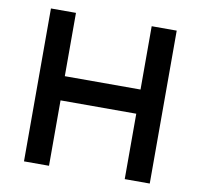

<svg xmlns="http://www.w3.org/2000/svg" viewBox="-79 -794 918 878"><g transform="rotate(10 380.0 -355.0)"><path d="M87.9 -710Q117.2 -710 204.1 -710Q204.1 -636.7 204.1 -416Q292 -416 555.7 -416Q555.7 -489.3 555.7 -710Q585 -710 671.9 -710Q671.9 -532.2 671.9 0Q642.6 0 555.7 0Q555.7 -76.2 555.7 -303.7Q467.8 -303.7 204.1 -303.7Q204.1 -227.5 204.1 0Q174.8 0 87.9 0Q87.9 -177.7 87.9 -710Z"/></g></svg>

Font: SSportsD
Style: Medium
Weight: 400
Designer: Swiss Typefaces
Version: Version 1.000